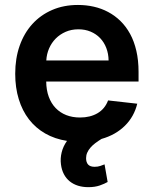

<svg xmlns="http://www.w3.org/2000/svg" viewBox="-20 -573 633 790"><path d="M343.4 197.1Q320.7 197.1 301.1 191.1Q281.6 185 266.9 173.1Q252.1 161.2 242.9 143.6Q233.7 126.1 230.8 103.3Q227.6 78.8 233.7 54Q239.7 29.1 255.7 6.7Q205.6 -1.1 166 -23.8Q126.4 -46.5 99.1 -82Q71.7 -117.5 57.2 -165Q42.6 -212.4 42.6 -269.5Q42.6 -332.7 60.9 -384.8Q79.2 -436.8 113.1 -474.1Q147 -511.4 194.6 -532Q242.2 -552.6 300.8 -552.6Q334.5 -552.6 365.9 -545.5Q397.4 -538.4 425.1 -523.6Q452.8 -508.9 475.7 -486.5Q498.6 -464.1 515.3 -433.6Q532 -403.1 541 -364Q550.1 -324.9 550.1 -277V-237.6H170.1Q170.5 -202.4 180.6 -174.9Q190.7 -147.4 209 -128.4Q227.3 -109.4 252.7 -99.4Q278.1 -89.5 309.3 -89.5Q351.2 -89.5 381.4 -107.2Q411.6 -125 424.7 -159.8L544.7 -146.3Q538.4 -120 525.6 -97.1Q512.8 -74.2 494.1 -55.8Q475.5 -37.3 451.2 -23.4Q426.8 -9.6 397.7 -1.4Q383.9 7.1 372.3 15.8Q360.8 24.5 352.3 34.3Q343.8 44 339 54.9Q334.2 65.7 334.2 77.8Q334.2 94.8 342.5 104Q350.9 113.3 369.3 113.3Q382.8 113.3 392.9 109.7Q403.1 106.2 410.2 103.3L422.9 175.8Q410.2 183.2 390.3 190.2Q370.4 197.1 343.4 197.1ZM426.8 -324.2Q426.5 -351.9 417.4 -375.5Q408.4 -399.1 392 -416.2Q375.7 -433.2 353 -442.8Q330.3 -452.4 302.6 -452.4Q273.8 -452.4 250.2 -442.1Q226.6 -431.8 209.3 -414.4Q192.1 -397 182 -373.8Q171.9 -350.5 170.5 -324.2Z"/></svg>

Font: Interop SemBd
Style: Regular
Weight: 600
Designer: Rasmus Andersson, Google, Jang Haemin
Foundry: jhaemin
Version: Version 1.008